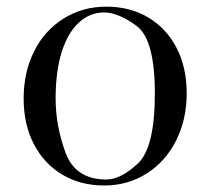

<svg xmlns="http://www.w3.org/2000/svg" viewBox="-20 -549 640 583"><path d="M303.2 -3.9Q346.2 -3.9 398.2 -52Q450.2 -100.1 450.2 -265.1Q450.2 -429.7 394.5 -470.5Q338.9 -511.2 295.9 -511.2Q252.9 -511.2 219.5 -480.5Q186 -449.7 167.5 -391.4Q148.9 -333 148.9 -250Q148.9 -167 179 -85.4Q209 -3.9 303.2 -3.9ZM515.9 -404.1Q546.9 -344.7 546.9 -265.6Q546.9 -186.5 514.9 -122.6Q482.9 -58.6 425.5 -22.2Q368.2 14.2 296.4 14.2Q224.6 14.2 169.4 -18.6Q114.3 -51.3 83 -111.1Q51.8 -170.9 51.8 -250Q51.8 -329.1 83.3 -392.6Q114.7 -456.1 172.6 -492.4Q230.5 -528.8 302.7 -528.8Q375 -528.8 429.9 -496.1Q484.9 -463.4 515.9 -404.1Z"/></svg>

Font: PlayfairDisplay-Regular
Style: Regular
Weight: 400
Designer: Claus Eggers Sørensen
Foundry: Claus Eggers Sørensen
Version: Version 1.002;PS 001.002;hotconv 1.0.70;makeotf.lib2.5.58329